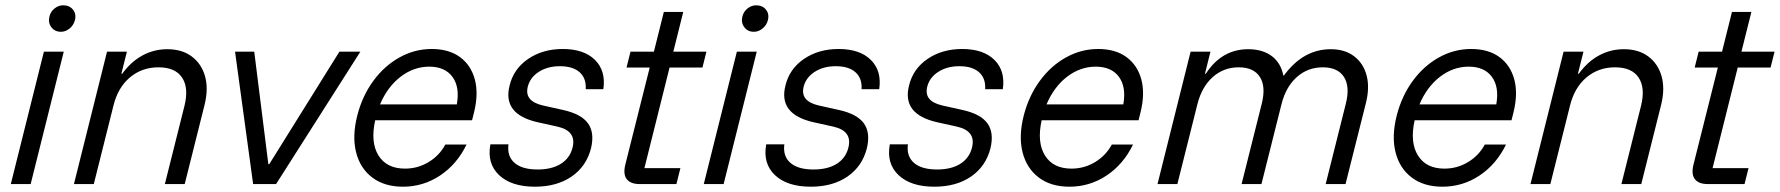

<svg xmlns="http://www.w3.org/2000/svg" viewBox="-20 -695 6721 725"><path d="M20.8 0 145.8 -500H220.8L95.8 0ZM210 -575Q186.7 -575 173.8 -592.5Q160.8 -610 166.7 -632.5Q170.8 -650.8 185.8 -662.9Q200.8 -675 218.3 -675Q242.5 -675 255.8 -658.3Q269.2 -641.7 262.5 -617.5Q257.5 -599.2 242.5 -587.1Q227.5 -575 210 -575Z M259.2 0 384.2 -500H459.2L438.3 -416.7H441.7Q475 -462.5 518.3 -485.8Q561.7 -509.2 611.7 -509.2Q667.5 -509.2 704.2 -481.7Q740.8 -454.2 754.2 -407.1Q767.5 -360 752.5 -299.2L677.5 0H602.5L676.7 -295.8Q693.3 -363.3 667.5 -402.1Q641.7 -440.8 578.3 -440.8Q515.8 -440.8 470.4 -402.5Q425 -364.2 408.3 -295.8L334.2 0Z M935.8 0 867.5 -500H940L993.3 -75H996.7L1261.7 -500H1340.8L1022.5 0Z M1501.7 10Q1431.7 10 1385.8 -24.6Q1340 -59.2 1324.6 -120Q1309.2 -180.8 1329.2 -259.2Q1348.3 -333.3 1390 -390Q1431.7 -446.7 1488.8 -478.3Q1545.8 -510 1610 -510Q1675 -510 1716.7 -479.6Q1758.3 -449.2 1772.9 -395.4Q1787.5 -341.7 1770 -270.8L1762.5 -240.8H1396.7Q1378.3 -157.5 1409.2 -107.9Q1440 -58.3 1509.2 -58.3Q1557.5 -58.3 1598.3 -82.9Q1639.2 -107.5 1661.7 -149.2H1741.7Q1705.8 -75 1642.1 -32.5Q1578.3 10 1501.7 10ZM1415 -300.8H1705Q1716.7 -366.7 1688.3 -405Q1660 -443.3 1600.8 -443.3Q1542.5 -443.3 1492.9 -405.4Q1443.3 -367.5 1415 -300.8Z M2000 10Q1910.8 10 1864.6 -33.8Q1818.3 -77.5 1831.7 -150H1900Q1894.2 -105 1922.9 -80Q1951.7 -55 2010 -55Q2063.3 -55 2097.5 -76.2Q2131.7 -97.5 2141.7 -136.7Q2158.3 -200 2085.8 -216.7L2010.8 -233.3Q1876.7 -263.3 1904.2 -371.7Q1919.2 -435 1974.2 -472.5Q2029.2 -510 2105 -510Q2185 -510 2226.7 -468.8Q2268.3 -427.5 2258.3 -358.3H2191.7Q2194.2 -399.2 2168.8 -422.1Q2143.3 -445 2094.2 -445Q2048.3 -445 2015.4 -424.2Q1982.5 -403.3 1973.3 -369.2Q1965.8 -340.8 1980 -322.9Q1994.2 -305 2030 -296.7L2105 -280Q2174.2 -265 2200 -229.6Q2225.8 -194.2 2211.7 -135Q2194.2 -66.7 2138.3 -28.3Q2082.5 10 2000 10Z M2395 0Q2361.7 0 2347.1 -17.9Q2332.5 -35.8 2340.8 -71.7L2433.3 -440H2345.8L2360.8 -500H2449.2L2486.7 -650H2560L2522.5 -500H2647.5L2632.5 -440H2508.3L2413.3 -60H2549.2L2534.2 0Z M2637.5 0 2762.5 -500H2837.5L2712.5 0ZM2826.7 -575Q2803.3 -575 2790.4 -592.5Q2777.5 -610 2783.3 -632.5Q2787.5 -650.8 2802.5 -662.9Q2817.5 -675 2835 -675Q2859.2 -675 2872.5 -658.3Q2885.8 -641.7 2879.2 -617.5Q2874.2 -599.2 2859.2 -587.1Q2844.2 -575 2826.7 -575Z M3041.7 10Q2952.5 10 2906.2 -33.8Q2860 -77.5 2873.3 -150H2941.7Q2935.8 -105 2964.6 -80Q2993.3 -55 3051.7 -55Q3105 -55 3139.2 -76.2Q3173.3 -97.5 3183.3 -136.7Q3200 -200 3127.5 -216.7L3052.5 -233.3Q2918.3 -263.3 2945.8 -371.7Q2960.8 -435 3015.8 -472.5Q3070.8 -510 3146.7 -510Q3226.7 -510 3268.3 -468.8Q3310 -427.5 3300 -358.3H3233.3Q3235.8 -399.2 3210.4 -422.1Q3185 -445 3135.8 -445Q3090 -445 3057.1 -424.2Q3024.2 -403.3 3015 -369.2Q3007.5 -340.8 3021.7 -322.9Q3035.8 -305 3071.7 -296.7L3146.7 -280Q3215.8 -265 3241.7 -229.6Q3267.5 -194.2 3253.3 -135Q3235.8 -66.7 3180 -28.3Q3124.2 10 3041.7 10Z M3508.3 10Q3419.2 10 3372.9 -33.8Q3326.7 -77.5 3340 -150H3408.3Q3402.5 -105 3431.2 -80Q3460 -55 3518.3 -55Q3571.7 -55 3605.8 -76.2Q3640 -97.5 3650 -136.7Q3666.7 -200 3594.2 -216.7L3519.2 -233.3Q3385 -263.3 3412.5 -371.7Q3427.5 -435 3482.5 -472.5Q3537.5 -510 3613.3 -510Q3693.3 -510 3735 -468.8Q3776.7 -427.5 3766.7 -358.3H3700Q3702.5 -399.2 3677.1 -422.1Q3651.7 -445 3602.5 -445Q3556.7 -445 3523.8 -424.2Q3490.8 -403.3 3481.7 -369.2Q3474.2 -340.8 3488.3 -322.9Q3502.5 -305 3538.3 -296.7L3613.3 -280Q3682.5 -265 3708.3 -229.6Q3734.2 -194.2 3720 -135Q3702.5 -66.7 3646.7 -28.3Q3590.8 10 3508.3 10Z M4018.3 10Q3948.3 10 3902.5 -24.6Q3856.7 -59.2 3841.2 -120Q3825.8 -180.8 3845.8 -259.2Q3865 -333.3 3906.7 -390Q3948.3 -446.7 4005.4 -478.3Q4062.5 -510 4126.7 -510Q4191.7 -510 4233.3 -479.6Q4275 -449.2 4289.6 -395.4Q4304.2 -341.7 4286.7 -270.8L4279.2 -240.8H3913.3Q3895 -157.5 3925.8 -107.9Q3956.7 -58.3 4025.8 -58.3Q4074.2 -58.3 4115 -82.9Q4155.8 -107.5 4178.3 -149.2H4258.3Q4222.5 -75 4158.8 -32.5Q4095 10 4018.3 10ZM3931.7 -300.8H4221.7Q4233.3 -366.7 4205 -405Q4176.7 -443.3 4117.5 -443.3Q4059.2 -443.3 4009.6 -405.4Q3960 -367.5 3931.7 -300.8Z M4350.8 0 4475.8 -500H4550.8L4530 -416.7H4533.3Q4593.3 -509.2 4693.3 -509.2Q4747.5 -509.2 4782.1 -483.3Q4816.7 -457.5 4825.8 -410H4828.3Q4900.8 -509.2 5005 -509.2Q5058.3 -509.2 5093.3 -482.5Q5128.3 -455.8 5140.4 -410Q5152.5 -364.2 5137.5 -305L5060.8 0H4985.8L5061.7 -302.5Q5078.3 -367.5 5055 -404.2Q5031.7 -440.8 4975 -440.8Q4918.3 -440.8 4877.1 -404.2Q4835.8 -367.5 4819.2 -302.5L4743.3 0H4668.3L4744.2 -302.5Q4760.8 -367.5 4737.5 -404.2Q4714.2 -440.8 4657.5 -440.8Q4600.8 -440.8 4559.6 -404.2Q4518.3 -367.5 4501.7 -302.5L4425.8 0Z M5426.7 10Q5356.7 10 5310.8 -24.6Q5265 -59.2 5249.6 -120Q5234.2 -180.8 5254.2 -259.2Q5273.3 -333.3 5315 -390Q5356.7 -446.7 5413.8 -478.3Q5470.8 -510 5535 -510Q5600 -510 5641.7 -479.6Q5683.3 -449.2 5697.9 -395.4Q5712.5 -341.7 5695 -270.8L5687.5 -240.8H5321.7Q5303.3 -157.5 5334.2 -107.9Q5365 -58.3 5434.2 -58.3Q5482.5 -58.3 5523.3 -82.9Q5564.2 -107.5 5586.7 -149.2H5666.7Q5630.8 -75 5567.1 -32.5Q5503.3 10 5426.7 10ZM5340 -300.8H5630Q5641.7 -366.7 5613.3 -405Q5585 -443.3 5525.8 -443.3Q5467.5 -443.3 5417.9 -405.4Q5368.3 -367.5 5340 -300.8Z M5759.2 0 5884.2 -500H5959.2L5938.3 -416.7H5941.7Q5975 -462.5 6018.3 -485.8Q6061.7 -509.2 6111.7 -509.2Q6167.5 -509.2 6204.2 -481.7Q6240.8 -454.2 6254.2 -407.1Q6267.5 -360 6252.5 -299.2L6177.5 0H6102.5L6176.7 -295.8Q6193.3 -363.3 6167.5 -402.1Q6141.7 -440.8 6078.3 -440.8Q6015.8 -440.8 5970.4 -402.5Q5925 -364.2 5908.3 -295.8L5834.2 0Z M6428.3 0Q6395 0 6380.4 -17.9Q6365.8 -35.8 6374.2 -71.7L6466.7 -440H6379.2L6394.2 -500H6482.5L6520 -650H6593.3L6555.8 -500H6680.8L6665.8 -440H6541.7L6446.7 -60H6582.5L6567.5 0Z"/></svg>

Font: Funnel Sans Light
Style: Italic
Weight: 300
Italic angle: -14.036°
Designer: NORD ID, Kristian Moeller
Foundry: Dicotype
Version: Version 1.000